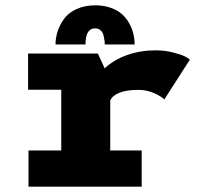

<svg xmlns="http://www.w3.org/2000/svg" viewBox="-20 -701 750 721"><path d="M188.5 -534Q188.5 -559 196.5 -583.5Q204.5 -608 220.8 -630.5Q237 -653 267.5 -667Q298 -681 338 -681Q370.5 -681 396.5 -671.5Q422.5 -662 438.8 -647.2Q455 -632.5 465.8 -612.5Q476.5 -592.5 481 -573.2Q485.5 -554 485.5 -534H373.5Q373.5 -541 372.8 -547.2Q372 -553.5 369.2 -566.2Q366.5 -579 358.2 -586.8Q350 -594.5 337 -594.5Q301 -594.5 301 -534ZM394 -136H512V0H87V-136H210V-364H85.5V-500H347.5L373 -444.5Q407.5 -476.5 457 -494.2Q506.5 -512 565 -512Q598.5 -512 629 -504.2Q659.5 -496.5 674 -489.2Q688.5 -482 693 -477L597 -327.5Q587 -338.5 559.2 -351Q531.5 -363.5 499.5 -363.5Q454.5 -363.5 427.8 -352.5Q401 -341.5 394 -323Z"/></svg>

Font: League Mono ExtraBold
Style: Regular
Weight: 800
Width: 6
Designer: Tyler Finck
Foundry: The League of Moveable Type / Tyler Finck
Version: Version 2.210